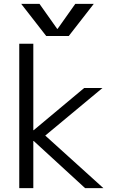

<svg xmlns="http://www.w3.org/2000/svg" viewBox="-20 -977 602 997"><path d="M277 -827H279L371 -957H467L337 -790H220L90 -957H185ZM155 -245H153V0H80V-750H153V-301H155L417 -520H512L215 -273L517 0H422Z"/></svg>

Font: M PLUS 1p
Style: Regular
Weight: 400
Version: Version 1.062